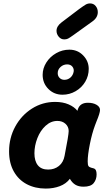

<svg xmlns="http://www.w3.org/2000/svg" viewBox="-20 -1090 654 1121"><path d="M544 -72Q544 -42 527 -21Q510 0 468 0Q439 0 420 -11.5Q401 -23 388 -46Q366 -17 329 -3Q292 11 247 11Q185 11 136.5 -14.5Q88 -40 60.5 -89Q33 -138 33 -206Q33 -285 69 -351Q105 -417 166.5 -456Q228 -495 302 -495Q347 -495 380.5 -480.5Q414 -466 432 -443L435 -453Q448 -490 493 -490Q524 -490 544 -478Q564 -466 564 -448Q564 -430 543 -380L535 -359Q517 -311 504.5 -248Q492 -185 492 -148Q492 -127 496.5 -120.5Q501 -114 512 -111Q515 -110 525 -107.5Q535 -105 539.5 -96.5Q544 -88 544 -72ZM357 -180Q381 -302 381 -325Q381 -350 362.5 -367Q344 -384 315 -384Q277 -384 246 -355.5Q215 -327 198 -283Q181 -239 181 -195Q181 -150 201 -125Q221 -100 261 -100Q298 -100 324 -121Q350 -142 357 -180ZM229 -653Q229 -691 250.5 -725Q272 -759 308 -779.5Q344 -800 385 -800Q433 -800 465.5 -766.5Q498 -733 498 -688Q498 -647 477.5 -612.5Q457 -578 421.5 -557.5Q386 -537 345 -537Q296 -537 262.5 -570.5Q229 -604 229 -653ZM410 -671Q413 -688 402.5 -701Q392 -714 372 -714Q350 -714 333.5 -699Q317 -684 317 -663Q317 -646 328 -635Q339 -624 356 -624Q376 -624 391 -637Q406 -650 410 -671ZM310 -910Q310 -937 339 -959L442 -1037Q468 -1056 480 -1063Q492 -1070 506 -1070Q526 -1070 538.5 -1055Q551 -1040 551 -1019Q551 -986 517 -963L407 -884Q386 -869 377 -864.5Q368 -860 355 -860Q336 -860 323 -875.5Q310 -891 310 -910Z"/></svg>

Font: Mali
Style: Bold Italic
Weight: 700
Italic angle: -10°
Version: Version 1.000; ttfautohint (v1.6)